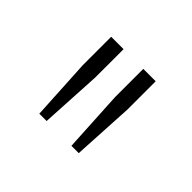

<svg xmlns="http://www.w3.org/2000/svg" viewBox="-69 -785 427 427"><g transform="rotate(45 145.0 -571.0)"><path d="M184 -454 176 -599V-688H215V-599L207 -454ZM83 -454 75 -599V-688H114V-599L106 -454Z"/></g></svg>

Font: Saira Expanded Thin
Style: Regular
Weight: 250
Width: 7
Designer: Hector Gatti with collaboration of the Omnibus-Type team
Foundry: Omnibus-Type
Version: Version 1.101